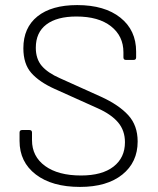

<svg xmlns="http://www.w3.org/2000/svg" viewBox="-20 -728 621 756"><path d="M57 -173V-206Q57 -216 67 -216H96Q106 -216 106 -206V-176Q106 -112 157.5 -74.5Q209 -37 299 -37Q382 -37 427 -72Q472 -107 472 -168Q472 -214 445 -246Q418 -278 364 -302L195 -378Q135 -405 103.5 -440.5Q72 -476 72 -538Q72 -619 127.5 -663.5Q183 -708 284 -708Q392 -708 454 -658.5Q516 -609 516 -525V-502Q516 -492 506 -492H476Q466 -492 466 -502V-522Q466 -586 417 -624.5Q368 -663 281 -663Q204 -663 162.5 -631.5Q121 -600 121 -540Q121 -496 144.5 -468.5Q168 -441 216 -420L378 -347Q448 -315 485 -274.5Q522 -234 522 -171Q522 -89 461.5 -40.5Q401 8 295 8Q185 8 121 -41Q57 -90 57 -173Z"/></svg>

Font: Barlow GEO Light
Style: Regular
Weight: 300
Designer: Jeremy Tribby
Foundry: Tribby Type
Version: Version 1.408